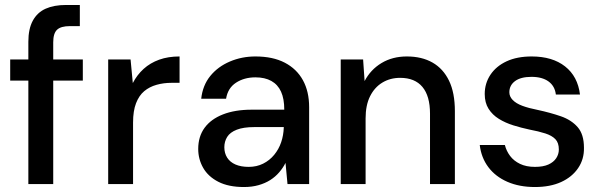

<svg xmlns="http://www.w3.org/2000/svg" viewBox="-20 -740 2418 772"><path d="M94 0V-572Q94 -624 112 -657Q130 -690 163.5 -705Q197 -720 246 -720H301V-635H261Q225 -635 209.5 -620.5Q194 -606 194 -570V0ZM21 -416V-501H313V-416Z M415 0V-501H505L514 -406Q531 -439 557.5 -463Q584 -487 620 -500Q656 -513 702 -513V-407H670Q638 -407 609.5 -399Q581 -391 560 -373.5Q539 -356 527 -325Q515 -294 515 -247V0Z M961 12Q899 12 858 -9Q817 -30 797 -65Q777 -100 777 -141Q777 -191 802.5 -226Q828 -261 876.5 -280Q925 -299 992 -299H1123Q1123 -343 1110 -371.5Q1097 -400 1071 -414.5Q1045 -429 1007 -429Q962 -429 929 -407.5Q896 -386 889 -343H789Q795 -397 825.5 -434.5Q856 -472 904 -492.5Q952 -513 1007 -513Q1077 -513 1125 -488Q1173 -463 1198 -417.5Q1223 -372 1223 -309V0H1136L1128 -85Q1118 -65 1102.5 -47Q1087 -29 1066.5 -16Q1046 -3 1019.5 4.5Q993 12 961 12ZM980 -69Q1012 -69 1038 -82Q1064 -95 1082.5 -117.5Q1101 -140 1110.5 -168Q1120 -196 1121 -227V-229H1002Q959 -229 932 -218.5Q905 -208 893.5 -189.5Q882 -171 882 -148Q882 -124 893.5 -106Q905 -88 927 -78.5Q949 -69 980 -69Z M1350 0V-501H1440L1446 -414Q1470 -460 1514 -486.5Q1558 -513 1616 -513Q1676 -513 1719 -488.5Q1762 -464 1785.5 -415.5Q1809 -367 1809 -293V0H1709V-283Q1709 -354 1678.5 -390.5Q1648 -427 1589 -427Q1549 -427 1517.5 -408Q1486 -389 1468 -353Q1450 -317 1450 -264V0Z M2131 12Q2068 12 2020 -9Q1972 -30 1943.5 -68Q1915 -106 1909 -157H2010Q2016 -133 2031 -113Q2046 -93 2071 -81Q2096 -69 2131 -69Q2164 -69 2185 -78.5Q2206 -88 2216.5 -104Q2227 -120 2227 -139Q2227 -166 2213 -180.5Q2199 -195 2172.5 -203.5Q2146 -212 2109 -219Q2076 -226 2044 -236Q2012 -246 1986 -262Q1960 -278 1944.5 -302.5Q1929 -327 1929 -362Q1929 -405 1952 -439.5Q1975 -474 2017 -493.5Q2059 -513 2118 -513Q2201 -513 2252 -473Q2303 -433 2312 -360H2215Q2211 -394 2185.5 -412.5Q2160 -431 2117 -431Q2074 -431 2051 -414Q2028 -397 2028 -369Q2028 -352 2041.5 -338Q2055 -324 2080.5 -314.5Q2106 -305 2142 -298Q2193 -287 2235 -272.5Q2277 -258 2302.5 -229Q2328 -200 2328 -146Q2329 -100 2304.5 -64Q2280 -28 2236 -8Q2192 12 2131 12Z"/></svg>

Font: DMSans_18ptMedium
Style: Regular
Weight: 500
Designer: Colophon Foundry, Jonny Pinhorn
Foundry: Colophon Foundry
Version: Version 4.004;gftools[0.9.30]